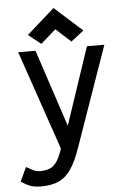

<svg xmlns="http://www.w3.org/2000/svg" viewBox="-67 -910 733 1152"><g transform="rotate(-5 300.0 -334.0)"><path d="M134 196Q97 196 70.5 187Q44 178 13 156L53 72Q86 91 100.5 97.5Q115 104 134 104Q171 104 195 93.5Q219 83 237 56Q255 29 271 -20L66 -618H170L324 -153L480 -618H585L373 -14Q346 64 315 110Q284 156 241 176Q198 196 134 196ZM390 -654 300 -736 209 -656 133 -716 300 -864 467 -714Z"/></g></svg>

Font: Victor Mono Thin
Style: Regular
Weight: 100
Monospace: yes
Designer: Rune Bjørnerås
Version: Version 1.561;gftools[0.9.30]